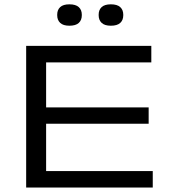

<svg xmlns="http://www.w3.org/2000/svg" viewBox="-20 -846 776 866"><path d="M98 0V-639H188V0ZM104.5 0V-74.5H669V0ZM145 -288V-361.5H650.5V-288ZM104.5 -564.5V-639H662.5V-564.5ZM293 -730Q265 -730 251.5 -742.8Q238 -755.5 238 -777.5V-779.5Q238 -801.5 251.5 -814Q265 -826.5 293 -826.5Q321.5 -826.5 335.2 -814Q349 -801.5 349 -779.5V-777.5Q349 -755 335.2 -742.5Q321.5 -730 293 -730ZM480 -730Q452 -730 438.5 -742.8Q425 -755.5 425 -777.5V-779.5Q425 -801.5 438.5 -814Q452 -826.5 480 -826.5Q508.5 -826.5 522.2 -814Q536 -801.5 536 -779.5V-777.5Q536 -755 522.2 -742.5Q508.5 -730 480 -730Z"/></svg>

Font: Anek Latin Expanded
Style: Regular
Weight: 400
Width: 7
Designer: Yesha Goshar
Foundry: Ek Type
Version: Version 1.003